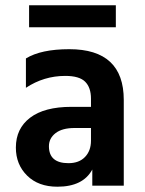

<svg xmlns="http://www.w3.org/2000/svg" viewBox="-20 -702 547 726"><path d="M239 -85Q279 -85 301.5 -108.5Q324 -132 324 -170V-218H262Q215 -218 190 -198.5Q165 -179 165 -149Q165 -85 239 -85ZM329 -61Q294 4 197 4Q125 4 82.5 -38Q40 -80 40 -144Q40 -216 94 -257Q148 -298 250 -298H324V-329Q324 -371 302 -393Q280 -415 227 -415Q146 -415 78 -370V-481Q135 -516 242 -516Q448 -516 448 -324V0H329ZM418 -599H90V-682H418Z"/></svg>

Font: Hind Vadodara SemiBold
Style: Regular
Weight: 600
Designer: Hitesh Malaviya
Foundry: Indian Type Foundry
Version: Version 1.001;PS 1.0;hotconv 1.0.86;makeotf.lib2.5.63406; tt